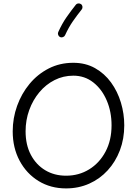

<svg xmlns="http://www.w3.org/2000/svg" viewBox="-20 -1056 785 1106"><path d="M360.4 29.3Q271.5 29.3 202.1 -13.2Q132.8 -55.7 93 -130.1Q53.2 -204.6 53.2 -299.3Q53.2 -375.5 78.6 -446.3Q104 -517.1 150.4 -573Q196.8 -628.9 260.7 -661.6Q324.7 -694.3 402.3 -694.3Q472.7 -694.3 527.3 -663.6Q582 -632.8 619.6 -581.1Q657.2 -529.3 676.5 -465.1Q695.8 -400.9 695.8 -334Q695.8 -256.3 670.7 -190.2Q645.5 -124 600.3 -74.7Q555.2 -25.4 493.9 2Q432.6 29.3 360.4 29.3ZM360.4 -43.9Q434.6 -43.9 493.9 -80.6Q553.2 -117.2 587.9 -182.6Q622.6 -248 622.6 -334Q622.6 -412.6 594.7 -477.5Q566.9 -542.5 517.3 -581.3Q467.8 -620.1 402.3 -620.1Q344.2 -620.1 294.2 -594.7Q244.1 -569.3 206.8 -524.7Q169.4 -480 148.4 -422.1Q127.4 -364.3 127.4 -299.3Q127.4 -221.7 157.7 -164.3Q188 -106.9 240.5 -75.4Q293 -43.9 360.4 -43.9ZM447.3 -1031.7Q454.1 -1026.4 455.1 -1017.3Q456.1 -1008.3 450.7 -1001.5Q423.3 -967.3 399.4 -932.9Q375.5 -898.4 355 -853.5Q351.6 -845.7 343 -842.3Q334.5 -838.9 326.2 -842.3Q318.4 -846.2 315.2 -854.7Q312 -863.3 315.4 -871.1Q337.4 -919.9 363.3 -957Q389.2 -994.1 416.5 -1028.3Q421.9 -1035.2 431.2 -1036.1Q440.4 -1037.1 447.3 -1031.7Z"/></svg>

Font: Mikhak-DS1-FD Regular
Style: Regular
Weight: 400
Designer: Amin Abedi
Version: Version 3.2